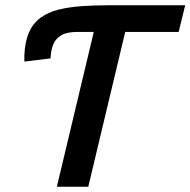

<svg xmlns="http://www.w3.org/2000/svg" viewBox="-20 -713 727 733"><path d="M197 0 338 -591H273Q234 -591 212.5 -577.5Q191 -564 182.5 -541.5Q174 -519 173 -490L73 -478Q73 -484 73 -490Q73 -496 73 -501Q75 -554 90.5 -589Q106 -624 134.5 -645Q163 -666 202.5 -676Q242 -686 292 -689.5Q342 -693 400 -693H687L662 -591H458L317 0Z"/></svg>

Font: Ubuntu Sans SemiBold
Style: Italic
Weight: 600
Italic angle: -13.5°
Designer: Dalton Maag Ltd
Foundry: Dalton Maag Ltd
Version: Version 1.006